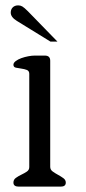

<svg xmlns="http://www.w3.org/2000/svg" viewBox="-20 -695 320 715"><path d="M194 -540H168L43 -617Q20 -631 20 -648Q20 -660 27.5 -667.5Q35 -675 48 -675Q56 -675 63 -671Q70 -667 84 -653ZM225 -15Q225 0 206 0H50Q30 0 30 -15Q30 -26 39 -32.5Q48 -39 59.5 -44.5Q71 -50 80 -56Q89 -62 89 -73V-420Q89 -431 80 -434.5Q71 -438 59.5 -439.5Q48 -441 39 -443Q30 -445 30 -454Q30 -461 38.5 -467.5Q47 -474 59.5 -478.5Q72 -483 85.5 -485.5Q99 -488 109 -488H147Q167 -488 167 -469V-74Q167 -63 176 -56.5Q185 -50 196 -44Q207 -38 216 -31.5Q225 -25 225 -15Z"/></svg>

Font: Jura
Style: Regular
Weight: 400
Designer: Ed Merritt
Foundry: Ten by Twenty
Version: Version 1.007